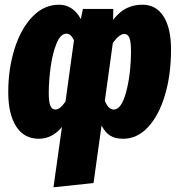

<svg xmlns="http://www.w3.org/2000/svg" viewBox="-20 -571 760 815"><path d="M706 -361Q706 -253 680 -166.5Q654 -80 608 -31Q562 18 503 18Q469 18 448 5Q427 -8 411 -38L377 206L207 224L243 -32Q201 18 145 18Q82 18 48.5 -34.5Q15 -87 15 -180Q15 -278 41.5 -363Q68 -448 117 -499.5Q166 -551 231 -551Q260 -551 283.5 -535.5Q307 -520 323 -490L332 -533H461L460 -487Q488 -522 518 -536.5Q548 -551 584 -551Q643 -551 674.5 -501Q706 -451 706 -361ZM258 -140 294 -400Q281 -428 262 -428Q237 -428 220 -386.5Q203 -345 195 -286.5Q187 -228 187 -177Q187 -137 194 -121.5Q201 -106 215 -106Q235 -106 258 -140ZM536 -355Q536 -395 529 -411Q522 -427 508 -427Q487 -427 459 -389L425 -143Q440 -106 463 -106Q496 -106 516 -182.5Q536 -259 536 -355Z"/></svg>

Font: Fira Sans Extra Condensed ExtraBold
Style: Italic
Weight: 800
Width: 3
Italic angle: -8°
Designer: Carrois Corporate & Edenspiekermann AG
Foundry: Carrois Corporate GbR & Edenspiekermann AG
Version: Version 4.203